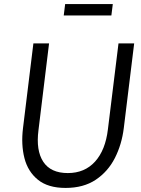

<svg xmlns="http://www.w3.org/2000/svg" viewBox="-20 -913 691 943"><path d="M300 -893H534L527 -837H293ZM93 -284 144 -700H221L169 -274Q156 -174 192.5 -118.5Q229 -63 313 -63Q396 -63 447 -119.5Q498 -176 510 -278L562 -700H639L588 -284Q578 -203 544 -136.5Q510 -70 450 -30Q390 10 302 10Q216 10 166.5 -30Q117 -70 100 -136.5Q83 -203 93 -284Z"/></svg>

Font: Haskoy
Style: Italic
Weight: 400
Designer: Ertekin Erdin
Foundry: Ertekin Erdin
Version: Version 2.000; ttfautohint (v1.8.4.7-5d5b)